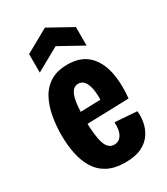

<svg xmlns="http://www.w3.org/2000/svg" viewBox="-189 -836 813 934"><g transform="rotate(-30 217.5 -369.0)"><path d="M234 13Q174 13 134.5 -8Q95 -29 72 -66.5Q49 -104 39 -153Q29 -202 29 -258Q29 -310 38 -360.5Q47 -411 68.5 -452Q90 -493 128.5 -517Q167 -541 225 -541Q280 -541 316.5 -519Q353 -497 374 -457Q395 -417 401 -363.5Q407 -310 401 -249L133 -241V-308L295 -313L278 -284Q282 -340 275.5 -372.5Q269 -405 256 -419.5Q243 -434 224 -434Q203 -434 190 -416Q177 -398 171.5 -361Q166 -324 166 -268Q166 -180 180 -134.5Q194 -89 230 -89Q243 -89 253.5 -95Q264 -101 271.5 -113Q279 -125 282 -142.5Q285 -160 284 -183L407 -174Q411 -146 405 -113Q399 -80 380.5 -51.5Q362 -23 326.5 -5Q291 13 234 13ZM90 -574V-678L221 -751L353 -678V-574L221 -647Z"/></g></svg>

Font: Bricolage Grotesque 24pt Condensed
Style: Bold
Weight: 700
Width: 3
Designer: Mathieu Triay
Foundry: Atelier Triay
Version: Version 1.001;gftools[0.9.33.dev8+g029e19f]